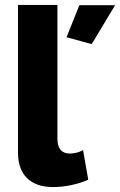

<svg xmlns="http://www.w3.org/2000/svg" viewBox="-20 -750 487 779"><path d="M352 -571 250 -599 302 -729H447ZM53 -730H213V-187Q213 -127 264 -127Q276 -127 290.5 -130.5Q305 -134 317 -141L338 -21Q308 -7 269 1Q230 9 196 9Q127 9 90 -27Q53 -63 53 -131Z"/></svg>

Font: Boldmen
Style: Bold
Weight: 700
Designer: Matt McInerney, Pablo Impallari, Rodrigo Fuenzalida
Foundry: LIVING CONCEPT
Version: Version 1.000